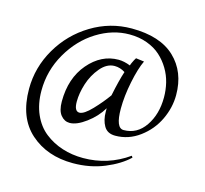

<svg xmlns="http://www.w3.org/2000/svg" viewBox="-111 -705 1105 1034"><g transform="rotate(15 441.5 -188.5)"><path d="M823 -295Q823 -225 791 -157.5Q759 -90 697.5 -44.5Q636 1 562 1Q518 1 499 -31.5Q480 -64 480 -111V-130Q450 -79 398 -40.5Q346 -2 307 -2Q278 -2 257.5 -27Q237 -52 237 -103Q237 -233 308 -316Q379 -399 475 -399Q505 -399 541 -385Q542 -387 543 -391.5Q544 -396 546 -398V-399Q547 -400 547 -401Q555 -419 563 -431L609 -425Q587 -379 570.5 -298Q554 -217 554 -148Q554 -40 598 -40Q673 -40 718 -106Q763 -172 763 -266Q763 -307 753.5 -346.5Q744 -386 722.5 -422Q701 -458 670.5 -485.5Q640 -513 595.5 -529.5Q551 -546 497 -546Q403 -546 315.5 -491.5Q228 -437 172 -340Q116 -243 116 -131Q116 -57 141.5 0.5Q167 58 211 92.5Q255 127 309.5 144.5Q364 162 426 162Q564 162 677 82L683 91Q635 137 555 170Q475 203 380 203Q236 203 142.5 120Q49 37 49 -123Q49 -243 110.5 -348.5Q172 -454 276 -517Q380 -580 500 -580Q659 -580 741 -502Q823 -424 823 -295ZM487 -204Q505 -292 522 -343Q494 -361 463 -361Q420 -361 384.5 -319Q349 -277 332 -223.5Q315 -170 315 -123Q315 -69 344 -69Q369 -69 412 -114Q455 -159 487 -204Z"/></g></svg>

Font: Forum
Style: Regular
Weight: 400
Designer: Denis Masharov
Foundry: Denis Masharov
Version: Version 1.000